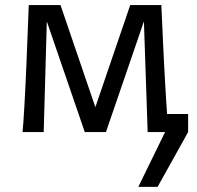

<svg xmlns="http://www.w3.org/2000/svg" viewBox="-20 -518 772 753"><path d="M68.4 0Q69.8 -12.7 71.8 -40.8Q73.7 -68.8 75.9 -106.2Q78.1 -143.6 80.1 -187.3Q82 -231 84 -274.4Q88.4 -376.5 92.8 -498H217.3L354 -97.7L490.7 -498H612.8Q616.2 -416 620.1 -337.9Q621.6 -304.7 623.5 -268.8Q625.5 -232.9 627.4 -197.8Q629.4 -162.6 631.3 -130.1Q633.3 -97.7 635.3 -70.8H717.8V0L598.1 214.8H522.5L627.4 0H559.1L544.4 -434.1L395.5 0H312.5L163.6 -434.1L151.4 0Z"/></svg>

Font: Andika FrenchTight
Style: Regular
Weight: 400
Designer: Victor Gaultney, Annie Olsen, Julie Remington, Don Collingsworth, Eric Hays, Becca Hirsbrunner
Foundry: SIL International
Version: Version 5.000 ; Dig1 Dig4Opn Dig7 LnSpcTght